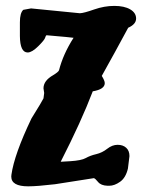

<svg xmlns="http://www.w3.org/2000/svg" viewBox="-20 -452 517 664"><path d="M234.4 -321.3Q220.7 -322.8 207.5 -324.2L141.1 -330.1Q138.2 -329.1 136 -321.3Q133.8 -313.5 112.1 -292Q90.3 -270.5 75.7 -270.5Q49.3 -270.5 48.8 -327.6V-375Q48.8 -407.2 60.5 -418L87.4 -422.9L256.3 -406.2Q270 -406.7 305.4 -419.2Q340.8 -431.6 375.2 -431.6Q409.7 -431.6 430.2 -419.7Q450.7 -407.7 450.7 -387.9Q450.7 -368.2 423.3 -356Q378.4 -272.5 332 -189.5Q342.3 -172.9 342.3 -164.6Q342.3 -143.1 300.8 -136.2Q261.2 -32.2 189.9 107.4L223.1 105.5Q261.7 103 276.4 94.7Q292 85.9 312.7 81.1Q333.5 76.2 350.8 62.5Q368.2 48.8 386.7 48.8Q405.3 48.8 416.5 59.1Q427.7 69.3 427.7 87.9L422.4 130.9Q415 162.6 395.5 176.5Q376 190.4 357.9 190.4H351.6Q329.1 189.5 319.3 177.5Q309.6 165.5 304.7 164.1L170.4 185.1Q108.4 192.4 77.6 192.4Q19 192.4 19 158.7Q19 155.8 19.5 152.3Q29.3 82 88.9 -42.5Q126.5 -103 130.4 -111.8L132.8 -130.4Q130.9 -141.6 130.4 -146.5Q130.4 -172.9 163.6 -191.9Q182.1 -203.1 184.1 -209Q198.2 -264.6 234.4 -321.3Z"/></svg>

Font: Drukaatie burti
Style: Bold
Weight: 700
Version: Version 0.14